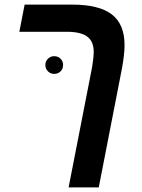

<svg xmlns="http://www.w3.org/2000/svg" viewBox="-20 -626 616 834"><path d="M87 -606H293Q410 -606 465.5 -563.5Q521 -521 521 -430Q521 -391 510 -330L409 188H278L380 -334Q387 -375 387 -401Q387 -446 359 -467Q331 -488 269 -488H64ZM177 -344Q177 -360 188.5 -371Q200 -382 215 -382Q232 -382 243 -371Q254 -360 254 -344Q254 -327 243 -316Q232 -305 215 -305Q200 -305 188.5 -316Q177 -327 177 -344Z"/></svg>

Font: Libra Sans
Style: Bold Italic
Weight: 700
Italic angle: -12°
Foundry: Context Ltd
Version: Version 1.002